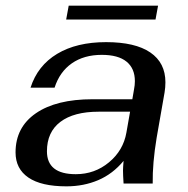

<svg xmlns="http://www.w3.org/2000/svg" viewBox="-20 -649 665 679"><path d="M35 -110Q35 -199 107 -248.5Q179 -298 307 -298H448L454 -333Q457 -348 457 -362Q457 -407 427.5 -431Q398 -455 340 -455Q277 -455 234 -425Q191 -395 173 -339H88Q113 -417 182 -458.5Q251 -500 355 -500Q458 -500 511.5 -463.5Q565 -427 565 -358Q565 -340 562 -322L534 -162Q519 -72 520 0H417Q415 -30 415 -46Q415 -56 417 -80Q379 -34 327.5 -12Q276 10 215 10Q126 10 80.5 -21Q35 -52 35 -110ZM427 -180 440 -254H329Q241 -254 193.5 -218Q146 -182 146 -114Q146 -33 248 -33Q315 -33 365.5 -75Q416 -117 427 -180ZM223 -629H539L530 -580H214Z"/></svg>

Font: Fahkwang Medium
Style: Italic
Weight: 500
Italic angle: -10°
Version: Version 1.000; ttfautohint (v1.6)